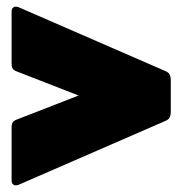

<svg xmlns="http://www.w3.org/2000/svg" viewBox="-20 -562 550 579"><path d="M28 -3Q22 -3 18.5 -7Q15 -11 15 -18V-177Q15 -189 19 -194Q23 -199 32 -202L217 -274L32 -346Q23 -349 19 -354Q15 -359 15 -371V-527Q15 -534 18.5 -538Q22 -542 28 -542Q33 -542 39 -539L478 -348Q488 -344 491.5 -337.5Q495 -331 495 -319V-226Q495 -214 491.5 -207.5Q488 -201 478 -197L39 -6Q33 -3 28 -3Z"/></svg>

Font: Mitr
Style: Bold
Weight: 700
Designer: Thanarat Vachiruckul
Foundry: Cadson Demak
Version: Version 1.003